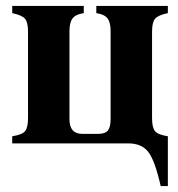

<svg xmlns="http://www.w3.org/2000/svg" viewBox="-20 -481 596 644"><path d="M213 -377V-81Q213 -32 256 -32H309Q333 -32 342 -43.5Q351 -55 351 -81V-377Q351 -406 340.5 -419.5Q330 -433 303 -437V-461H543V-437Q510 -430 500 -418Q490 -406 490 -374V-85Q490 -53 500 -41Q510 -29 543 -24V143H519Q499 55 476.5 27.5Q454 0 411 0H21V-24Q54 -29 64 -41Q74 -53 74 -85V-374Q74 -406 64 -418Q54 -430 21 -437V-461H261V-437Q234 -433 223.5 -419.5Q213 -406 213 -377Z"/></svg>

Font: STIX MathJax Alphabets
Style: Bold
Weight: 700
Designer: MicroPress Inc., with final additions and corrections provided by Coen Hoffman, Elsevier (retired)
Version: Version 1.1.1